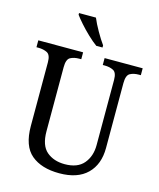

<svg xmlns="http://www.w3.org/2000/svg" viewBox="-135 -1025 934 1130"><g transform="rotate(15 332.0 -460.5)"><path d="M335 10Q226 10 164 -42Q102 -94 102 -216V-604Q102 -649 79.5 -660.5Q57 -672 26 -672H14V-714H287V-672H275Q243 -672 221 -660Q199 -648 199 -600V-210Q199 -123 242 -86.5Q285 -50 352 -50Q430 -50 467.5 -94.5Q505 -139 505 -207V-604Q505 -649 483 -660.5Q461 -672 430 -672H418V-714H650V-672H638Q606 -672 584.5 -660Q563 -648 563 -600V-205Q563 -105 504.5 -47.5Q446 10 335 10ZM352 -771Q327 -789 297 -817.5Q267 -846 241.5 -875Q216 -904 204 -921V-931H307Q321 -897 345 -855Q369 -813 390 -784V-771Z"/></g></svg>

Font: Noto Serif Myanmar SemCond
Style: Regular
Weight: 400
Width: 4
Designer: Ben Mitchell and the Monotype Design Team
Foundry: Monotype Imaging Inc.
Version: Version 2.106; ttfautohint (v1.8.4.7-5d5b)